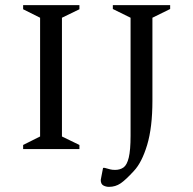

<svg xmlns="http://www.w3.org/2000/svg" viewBox="-20 -580 752 747"><path d="M70 0V-16L136 -49V-511L70 -544V-560H289V-544L221 -511V-49L289 -16V0ZM404 147Q392 147 382 141.5Q372 136 372 120Q372 118 374.5 106.5Q377 95 381 73H387Q401 77 409 79Q417 81 428 81Q447 81 460.5 71.5Q474 62 481 33Q488 4 488 -52V-511L419 -545V-560H642V-545L573 -511V-188Q573 -84 552.5 -16Q532 52 501 85Q469 120 449 133.5Q429 147 404 147Z"/></svg>

Font: Spectral SC
Style: Regular
Weight: 400
Designer: Jean-Baptiste Levee
Foundry: Production Type
Version: Version 2.001